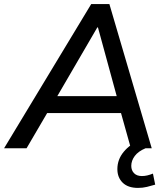

<svg xmlns="http://www.w3.org/2000/svg" viewBox="-50 -725 812 939"><path d="M-30 0 396 -705H485L692 0H590L534 -200L574 -172H147L197 -200L80 0ZM426 -591 217 -232 196 -255H551L527 -232L429 -591ZM625 194Q576 194 550 168.5Q524 143 524 102Q524 55 555 17.5Q586 -20 634 -39L662 0Q626 15 609 38Q592 61 592 86Q592 108 605.5 122Q619 136 644 136Q657 136 670 133Q683 130 698 124L709 178Q689 184 668.5 189Q648 194 625 194Z"/></svg>

Font: Mulish ExtraLight SemiBold
Style: Italic
Weight: 600
Italic angle: -9°
Version: Version 3.603